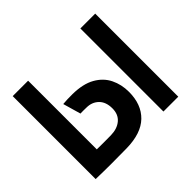

<svg xmlns="http://www.w3.org/2000/svg" viewBox="-159 -965 1198 1198"><g transform="rotate(-45 440.0 -366.0)"><path d="M669 -733H800V0H669ZM208 -733V-127Q271 -126 333 -127Q389 -128 423.5 -157Q458 -186 458 -239Q458 -296 426.5 -326.5Q395 -357 347 -357Q329 -358 318.5 -357.5Q308 -357 294 -357L260 -475Q284 -477 299.5 -477.5Q315 -478 344 -478Q436 -477 493.5 -444.5Q551 -412 577.5 -358Q604 -304 604 -239Q604 -128 539 -65Q474 -2 344 0Q270 1 207.5 1Q145 1 72 -1V-733Z"/></g></svg>

Font: Kreadon
Style: Bold
Weight: 700
Designer: Reiya WATANABE
Foundry: StudioGnu
Version: Version 1.003; ttfautohint (v1.8.4.7-5d5b);gftools[0.9.32]